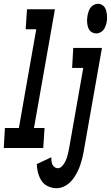

<svg xmlns="http://www.w3.org/2000/svg" viewBox="-55 -784 587 1017"><path d="M245 213Q218 213 193.5 200Q169 187 155 155.5Q141 124 140 85L217 49Q216 65 219.5 78.5Q223 92 232 99.5Q241 107 252 107Q267 107 280.5 88Q294 69 300.5 47Q307 25 311 2L386 -424H327L333 -530H485L388 20Q382 56 370 90.5Q358 125 338.5 154.5Q319 184 294 198.5Q269 213 245 213ZM-35 0 -29 -106H45L137 -629H81L88 -735H236L125 -106H181L174 0ZM455 -607Q440 -607 427.5 -616Q415 -625 410 -644.5Q405 -664 406.5 -685Q408 -706 415 -725.5Q422 -745 436 -754.5Q450 -764 464 -764Q478 -764 490.5 -754.5Q503 -745 508 -725.5Q513 -706 512 -685Q511 -664 503.5 -644.5Q496 -625 482.5 -616Q469 -607 455 -607Z"/></svg>

Font: Iosevka SS08
Style: Bold Italic
Weight: 700
Italic angle: -10°
Monospace: yes
Designer: Belleve Invis
Foundry: Belleve Invis
Version: 2.1.0; ttfautohint (v1.8.2)